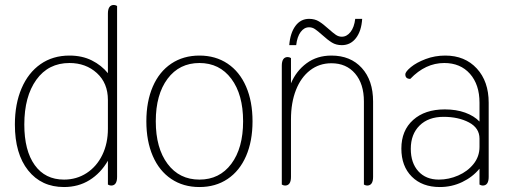

<svg xmlns="http://www.w3.org/2000/svg" viewBox="-20 -744 2054 774"><path d="M40 -242Q40 -325 67 -388Q94 -451 143.5 -485.5Q193 -520 260 -520Q311 -520 350 -500.5Q389 -481 415 -449V-689Q415 -724 439 -724Q445 -724 452 -720V-31Q452 4 428 4Q422 4 415 0V-96Q386 -46 341 -18Q296 10 238 10Q147 10 93.5 -57Q40 -124 40 -242ZM415 -225V-341Q415 -409 370.5 -449.5Q326 -490 260 -490Q175 -490 126.5 -422.5Q78 -355 78 -242Q78 -137 120 -78.5Q162 -20 238 -20Q289 -20 329.5 -46.5Q370 -73 392.5 -119.5Q415 -166 415 -225Z M570 -255Q570 -335 596 -395Q622 -455 670.5 -487.5Q719 -520 784 -520Q849 -520 897.5 -487.5Q946 -455 972 -395Q998 -335 998 -255Q998 -175 972 -115Q946 -55 897.5 -22.5Q849 10 784 10Q719 10 670.5 -22.5Q622 -55 596 -115Q570 -175 570 -255ZM960 -255Q960 -363 912.5 -426.5Q865 -490 784 -490Q703 -490 655.5 -426.5Q608 -363 608 -255Q608 -147 655.5 -83.5Q703 -20 784 -20Q865 -20 912.5 -83.5Q960 -147 960 -255Z M1116 0V-479Q1116 -514 1140 -514Q1146 -514 1153 -510V-408Q1174 -458 1216 -489Q1258 -520 1316 -520Q1393 -520 1438.5 -470Q1484 -420 1484 -335V-31Q1484 4 1460 4Q1454 4 1447 0V-335Q1447 -406 1411.5 -447.5Q1376 -489 1316 -489Q1267 -489 1230 -460.5Q1193 -432 1173 -381Q1153 -330 1153 -263V-31Q1153 4 1129 4Q1123 4 1116 0ZM1226 -668Q1249 -668 1266 -657.5Q1283 -647 1305 -627Q1323 -611 1334 -603.5Q1345 -596 1358 -596Q1378 -596 1393 -615Q1408 -634 1412 -668H1440Q1437 -619 1415 -590.5Q1393 -562 1358 -562Q1335 -562 1318 -572.5Q1301 -583 1279 -603Q1261 -619 1250 -626.5Q1239 -634 1226 -634Q1206 -634 1192 -615Q1178 -596 1174 -562H1146Q1150 -611 1171 -639.5Q1192 -668 1226 -668Z M1598 -145Q1598 -218 1645.5 -260.5Q1693 -303 1773 -303Q1819 -303 1855 -290Q1891 -277 1913 -254V-330Q1913 -403 1874.5 -446.5Q1836 -490 1771 -490Q1695 -490 1634 -426Q1614 -426 1614 -444Q1614 -455 1636.5 -473.5Q1659 -492 1696 -506Q1733 -520 1775 -520Q1854 -520 1902 -468Q1950 -416 1950 -330V-31Q1950 4 1926 4Q1920 4 1913 0V-64Q1885 -30 1843 -10Q1801 10 1753 10Q1682 10 1640 -32Q1598 -74 1598 -145ZM1913 -152V-185Q1913 -228 1870.5 -250.5Q1828 -273 1768 -273Q1707 -273 1671.5 -238Q1636 -203 1636 -144Q1636 -87 1666.5 -53.5Q1697 -20 1749 -20Q1789 -20 1827 -36.5Q1865 -53 1889 -83Q1913 -113 1913 -152Z"/></svg>

Font: Thasadith
Style: Regular
Weight: 400
Designer: Cadson Demak Co.,Ltd.
Foundry: Cadson Demak Co.,Ltd.
Version: Version 1.000; ttfautohint (v1.6)